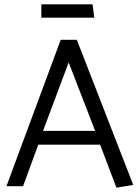

<svg xmlns="http://www.w3.org/2000/svg" viewBox="-20 -865 649 892"><path d="M422 -257H180L299 -575ZM262 -680 10 0H87L158 -193H445L521 7L599 -6L337 -680ZM172 -783H418L410 -845H172Z"/></svg>

Font: Catamaran
Style: Regular
Weight: 400
Designer: Pria Ravichandran
Version: Version 2.000